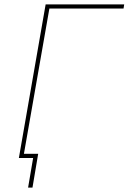

<svg xmlns="http://www.w3.org/2000/svg" viewBox="-20 -720 586 875"><path d="M66 0H131L108 135H128L154 -19H89L205 -681H543L546 -700H188Z"/></svg>

Font: Fixel Display Thin
Style: Italic
Weight: 100
Italic angle: -10°
Designer: AlfaBravo + MacPaw
Foundry: Kyrylo Tkachov, Marchela Mozhyna, Serhii Makarenko, Maria Weinstein, Zakhar Kryvoshyya
Version: Version 1.210;Glyphs 3.2 (3217)